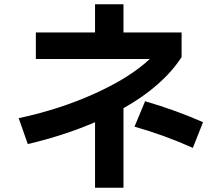

<svg xmlns="http://www.w3.org/2000/svg" viewBox="-20 -835 1040 905"><path d="M836 -566Q747 -429 562 -325V50H428V-259Q282 -196 111 -156L68 -278Q261 -319 427.5 -394.5Q594 -470 686 -557H149V-682H428V-815H562V-682H836ZM664 -358Q813 -314 937 -259L889 -138Q755 -198 614 -238Z"/></svg>

Font: IBM Plex Sans JP
Style: Bold
Weight: 700
Designer: Mike Abbink; Paul van der Laan; Pieter van Rosmalen; Wujin Sim; Yejin Wi; Jinhee Kim; Boomi Park; Yona Kim; Kichan Ma
Foundry: Sandoll Inc.
Version: Version 1.001